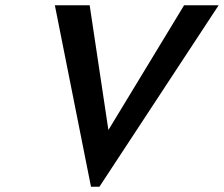

<svg xmlns="http://www.w3.org/2000/svg" viewBox="-20 -708 849 728"><path d="M188 -688 325 0H357L809 -688H678L391 -215L320 -688Z"/></svg>

Font: Crazy Punk
Style: Obl
Weight: 400
Version: Version 1